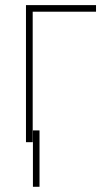

<svg xmlns="http://www.w3.org/2000/svg" viewBox="-20 -548 418 740"><path d="M350.1 -528.3V-502.9H106V0H80.1V-528.3ZM132.3 -45.4V171.9H106.9V-45.4Z"/></svg>

Font: Roboto Condensed Thin
Style: Regular
Weight: 250
Width: 3
Designer: Christian Robertson
Foundry: Google
Version: Version 3.009; 2024